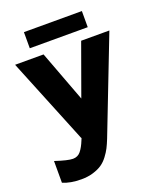

<svg xmlns="http://www.w3.org/2000/svg" viewBox="-163 -779 906 1099"><g transform="rotate(-20 290.5 -229.0)"><path d="M219.2 0 6.8 -522.9H180.2L296.9 -211.9L409.2 -522.9H581.1L356.9 55.2Q345.2 84.5 334.7 105.2Q324.2 126 306.2 149.9Q288.1 173.8 266.6 188.5Q245.1 203.1 212.6 213.1Q180.2 223.1 140.1 223.1Q73.2 223.1 27.8 203.1V70.8Q104 96.2 134.8 96.2Q164.1 96.2 182.1 74.2Q200.2 52.2 215.8 13.2L221.2 0ZM118.2 -583V-681.2H471.2V-583Z"/></g></svg>

Font: LT Superior Black
Style: Regular
Weight: 900
Designer: Daniel Lyons
Foundry: LyonsType
Version: Version 2.005